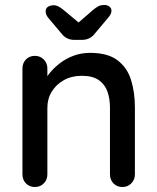

<svg xmlns="http://www.w3.org/2000/svg" viewBox="-20 -750 630 770"><path d="M341 -538Q412 -538 451 -508.5Q490 -479 505.5 -429.5Q521 -380 521 -319V-51Q521 -29 506.5 -14.5Q492 0 471 0Q449 0 435 -14.5Q421 -29 421 -51V-318Q421 -354 411 -382.5Q401 -411 376.5 -428.5Q352 -446 308 -446Q267 -446 236 -428.5Q205 -411 187.5 -382.5Q170 -354 170 -318V-51Q170 -29 155.5 -14.5Q141 0 120 0Q98 0 84 -14.5Q70 -29 70 -51V-475Q70 -497 84 -511.5Q98 -526 120 -526Q141 -526 155.5 -511.5Q170 -497 170 -475V-419L152 -409Q159 -431 176.5 -453.5Q194 -476 219 -495.5Q244 -515 275 -526.5Q306 -538 341 -538ZM279 -590Q246 -590 227 -615L174 -678Q163 -691 163 -705Q163 -716 172 -722.5Q181 -729 197 -729Q212 -729 235 -710L307 -650L285 -651L353 -710Q365 -720 374.5 -725Q384 -730 399 -730Q411 -730 419 -723.5Q427 -717 427 -707Q427 -701 424 -694Q421 -687 413 -678L360 -615Q341 -590 308 -590Z"/></svg>

Font: Quicksand SemiBold
Style: Regular
Weight: 600
Designer: Andrew Paglinawan
Foundry: Andrew Paglinawan
Version: Version 3.004